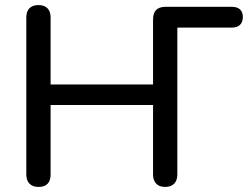

<svg xmlns="http://www.w3.org/2000/svg" viewBox="-20 -732 980 759"><path d="M84 -42V-663Q84 -687 96.5 -699.5Q109 -712 132 -712Q155 -712 167.5 -699.5Q180 -687 180 -663V-398H585V-655Q585 -705 634 -705H897Q918 -705 929 -694.5Q940 -684 940 -665Q940 -645 929 -634Q918 -623 897 -623H681V-42Q681 -19 668.5 -6Q656 7 633 7Q610 7 597.5 -6Q585 -19 585 -42V-317H180V-42Q180 -18 168 -5.5Q156 7 132 7Q109 7 96.5 -6Q84 -19 84 -42Z"/></svg>

Font: SN Pro
Style: Regular
Weight: 400
Designer: Tobias Whetton
Foundry: Supernotes
Version: Version 1.003